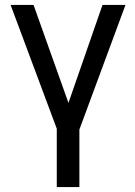

<svg xmlns="http://www.w3.org/2000/svg" viewBox="-20 -548 541 771"><path d="M254.9 -134.8 391.6 -528.3H483.9L298.8 -27.8V203.1H208V-31.2L22.5 -528.3H114.7Z"/></svg>

Font: Roboto
Style: Regular
Weight: 400
Designer: Google
Version: Version 2.001047; 2015